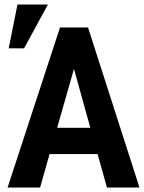

<svg xmlns="http://www.w3.org/2000/svg" viewBox="-20 -833 640 853"><path d="M413.6 -148.4H200.2L158.2 0H13.7L246.6 -710.9H371.1L599.6 0H455.1ZM233.9 -265.1H381.3L308.6 -526.9ZM57.6 -813H192.9L86.9 -618.2H18.6Z"/></svg>

Font: Roboto Mono
Style: Bold
Weight: 700
Designer: Google
Version: Version 2.000985; 2015; ttfautohint (v1.3)